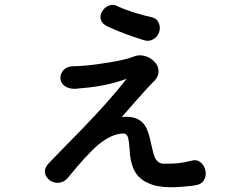

<svg xmlns="http://www.w3.org/2000/svg" viewBox="-20 -785 1040 806"><path d="M469.7 -760.7Q452.1 -768.6 434.6 -760.7Q418 -752.9 408.2 -736.3Q398.4 -718.8 403.3 -703.1Q408.2 -684.6 431.6 -673.8Q464.8 -658.2 508.8 -641.6Q543.9 -628.9 584 -616.2Q607.4 -609.4 625 -621.1Q641.6 -630.9 648.4 -651.4Q654.3 -671.9 646.5 -688.5Q638.7 -708 616.2 -712.9Q580.1 -720.7 546.9 -731.4Q502 -745.1 469.7 -760.7ZM286.1 -506.8Q262.7 -506.8 248 -492.2Q234.4 -478.5 233.4 -459Q233.4 -439.5 248 -426.8Q264.6 -412.1 294.9 -412.1Q357.4 -417 402.3 -424.8Q457 -434.6 511.7 -454.1Q456.1 -383.8 380.9 -302.7Q335.9 -253.9 247.1 -164.1L184.6 -99.6Q166 -80.1 168.9 -59.6Q171.9 -41 188.5 -28.3Q205.1 -16.6 225.6 -17.6Q248 -19.5 263.7 -37.1Q343.8 -135.7 390.6 -175.8Q449.2 -224.6 499 -224.6Q511.7 -224.6 517.6 -208Q520.5 -198.2 523.4 -166Q525.4 -130.9 529.3 -112.3Q536.1 -80.1 550.8 -57.6Q569.3 -30.3 601.6 -16.6Q638.7 1 696.3 1Q729.5 1 755.9 -2Q788.1 -3.9 811.5 -9.8Q831.1 -15.6 838.9 -34.2Q846.7 -50.8 841.8 -71.3Q836.9 -90.8 823.2 -102.5Q807.6 -116.2 788.1 -111.3Q753.9 -102.5 726.6 -99.6Q708 -97.7 668 -97.7Q643.6 -97.7 630.9 -122.1Q624 -136.7 615.2 -177.7Q603.5 -238.3 585.9 -261.7Q556.6 -300.8 491.2 -293.9L546.9 -357.4Q574.2 -387.7 588.9 -404.3Q611.3 -429.7 629.9 -447.3Q647.5 -467.8 645.5 -490.2Q643.6 -511.7 626 -528.3Q609.4 -544.9 585 -550.8Q559.6 -556.6 537.1 -545.9Q501 -532.2 422.9 -520.5Q344.7 -507.8 286.1 -506.8Z"/></svg>

Font: Gungsuh
Style: Regular
Weight: 400
Version: Version 2.21